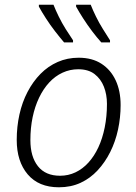

<svg xmlns="http://www.w3.org/2000/svg" viewBox="-20 -786 576 815"><path d="M230 9Q144 9 97.5 -46Q51 -101 51 -192Q51 -248 62.5 -300Q74 -352 97 -396Q120 -440 152 -472.5Q184 -505 225 -523Q266 -541 314 -541Q371 -541 410.5 -515.5Q450 -490 471 -445Q492 -400 492 -340Q492 -287 481 -236Q470 -185 448 -141Q426 -97 394.5 -63Q363 -29 322 -10Q281 9 230 9ZM235 -40Q270 -40 300.5 -54.5Q331 -69 355.5 -96Q380 -123 397.5 -160.5Q415 -198 424.5 -245Q434 -292 434 -345Q434 -385 421 -418Q408 -451 381.5 -471.5Q355 -492 312 -492Q277 -492 245.5 -477.5Q214 -463 189 -436Q164 -409 146 -371.5Q128 -334 118.5 -288.5Q109 -243 109 -191Q109 -121 141 -80.5Q173 -40 235 -40ZM410 -606Q391 -627 371 -653.5Q351 -680 333 -708Q315 -736 303 -758V-766H365Q374 -743 387.5 -715.5Q401 -688 417 -662.5Q433 -637 447 -615V-606ZM252 -606Q234 -627 213.5 -653.5Q193 -680 175 -708Q157 -736 145 -758V-766H207Q216 -743 229.5 -715.5Q243 -688 259 -662.5Q275 -637 290 -615V-606Z"/></svg>

Font: Noto Sans Display Light
Style: Italic
Weight: 300
Italic angle: -12°
Designer: Monotype Design Team
Foundry: Monotype Imaging Inc.
Version: Version 2.003